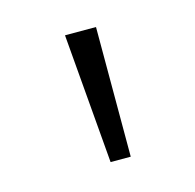

<svg xmlns="http://www.w3.org/2000/svg" viewBox="-53 -739 365 359"><g transform="rotate(-15 130.0 -559.5)"><path d="M121 -434 100 -685H160V-434Z"/></g></svg>

Font: Jldddboxgfspflltxgxzjzlszac
Style: Regular
Weight: 300
Designer: Carrois Corporate & Edenspiekermann
Foundry: Carrois Corporate GbR & Edenspiekermann AG
Version: Version 2.001